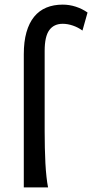

<svg xmlns="http://www.w3.org/2000/svg" viewBox="-20 -811 399 831"><path d="M336.9 -678.7Q318.4 -692.4 295.7 -700.2Q272.9 -708 251.5 -708Q213.4 -708 193.4 -680.7Q173.3 -653.3 173.3 -590.8V-241.7Q173.3 -206.1 174.1 -171.1Q174.8 -136.2 176.5 -104.5Q178.2 -72.8 181.2 -45.9Q184.1 -19 188 0H83V-576.2Q83 -630.9 94.5 -671.4Q106 -711.9 127.7 -738.5Q149.4 -765.1 180.7 -778.1Q211.9 -791 251.5 -791Q280.3 -791 308.1 -782Q335.9 -772.9 358.9 -756.8Z"/></svg>

Font: Andika FrenchTight
Style: Regular
Weight: 400
Designer: Victor Gaultney, Annie Olsen, Julie Remington, Don Collingsworth, Eric Hays, Becca Hirsbrunner
Foundry: SIL International
Version: Version 5.000 ; Dig1 Dig4Opn Dig7 LnSpcTght